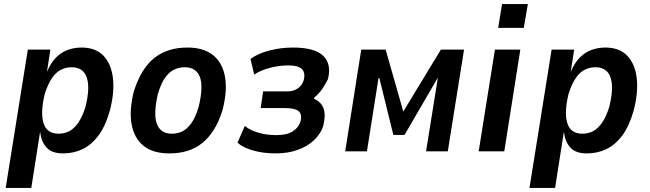

<svg xmlns="http://www.w3.org/2000/svg" viewBox="-20 -745 3198 945"><path d="M8 180 117 -501H228L211 -391Q230 -436 256 -462Q282 -488 314 -499.5Q346 -511 381 -511Q451 -511 489.5 -470.5Q528 -430 536 -359.5Q544 -289 520 -198Q498 -122 464 -77Q430 -32 386.5 -11Q343 10 290 10Q235 10 209 -19Q183 -48 178 -93L177 -94L134 180ZM268 -87Q298 -87 321.5 -99.5Q345 -112 365.5 -141.5Q386 -171 401 -220Q424 -313 407 -363.5Q390 -414 332 -414Q305 -414 280.5 -402Q256 -390 236 -361Q216 -332 200 -282Q178 -189 194.5 -138Q211 -87 268 -87Z M813 10Q734 10 687.5 -26.5Q641 -63 628 -132Q615 -201 639 -296Q657 -353 682.5 -394Q708 -435 740.5 -460.5Q773 -486 813.5 -498.5Q854 -511 902 -511Q981 -511 1027.5 -474.5Q1074 -438 1087 -369.5Q1100 -301 1076 -206Q1059 -149 1033.5 -108Q1008 -67 975.5 -41Q943 -15 903 -2.5Q863 10 813 10ZM825 -87Q853 -87 876.5 -98Q900 -109 921 -137.5Q942 -166 958 -220Q982 -320 963.5 -367Q945 -414 889 -414Q864 -414 839.5 -403.5Q815 -393 794 -364.5Q773 -336 757 -282Q734 -182 752.5 -134.5Q771 -87 825 -87Z M1336 10Q1274 10 1223.5 -5Q1173 -20 1149 -43L1185 -125Q1212 -103 1253 -91.5Q1294 -80 1340 -80Q1392 -80 1421 -98.5Q1450 -117 1459 -147Q1468 -184 1449 -198.5Q1430 -213 1385 -213H1263L1275 -295H1393Q1423 -295 1445 -309.5Q1467 -324 1475 -351Q1484 -387 1466 -405Q1448 -423 1401 -423Q1355 -423 1310 -411.5Q1265 -400 1231 -378L1213 -455Q1248 -481 1304.5 -496Q1361 -511 1422 -511Q1528 -511 1570.5 -470.5Q1613 -430 1594 -355Q1587 -342 1578 -326Q1569 -310 1556.5 -294.5Q1544 -279 1528 -266L1525 -259Q1563 -242 1573.5 -208.5Q1584 -175 1570 -122Q1558 -86 1526 -55.5Q1494 -25 1446 -7.5Q1398 10 1336 10Z M1679 0 1758 -501H1878L1965 -196L2150 -501H2264L2184 0H2077L2135 -361H2134L1971 -81H1916L1847 -361H1843L1786 0Z M2432 -608 2451 -725H2578L2558 -608ZM2336 0 2416 -501H2541L2462 0Z M2586 180 2695 -501H2806L2789 -391Q2808 -436 2834 -462Q2860 -488 2892 -499.5Q2924 -511 2959 -511Q3029 -511 3067.5 -470.5Q3106 -430 3114 -359.5Q3122 -289 3098 -198Q3076 -122 3042 -77Q3008 -32 2964.5 -11Q2921 10 2868 10Q2813 10 2787 -19Q2761 -48 2756 -93L2755 -94L2712 180ZM2846 -87Q2876 -87 2899.5 -99.5Q2923 -112 2943.5 -141.5Q2964 -171 2979 -220Q3002 -313 2985 -363.5Q2968 -414 2910 -414Q2883 -414 2858.5 -402Q2834 -390 2814 -361Q2794 -332 2778 -282Q2756 -189 2772.5 -138Q2789 -87 2846 -87Z"/></svg>

Font: Nunito Sans 7pt Condensed
Style: Bold Italic
Weight: 700
Width: 3
Italic angle: -9°
Designer: Vernon Adams
Foundry: Vernon Adams
Version: Version 3.101;gftools[0.9.27]